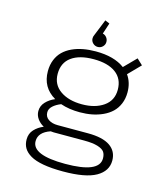

<svg xmlns="http://www.w3.org/2000/svg" viewBox="-129 -799 969 1105"><g transform="rotate(15 355.0 -246.5)"><path d="M398.5 -580Q398.5 -563.5 386.5 -551.5Q374.5 -539.5 357.5 -539.5Q340.5 -539.5 328.2 -551.5Q316 -563.5 316 -580Q316 -591 320.5 -599.5L360.5 -698.5L387.5 -687L366 -621.5Q380 -618.5 389.2 -606.8Q398.5 -595 398.5 -580ZM354.5 -149.5Q290.5 -149.5 240 -167Q211.5 -156 193 -139.2Q174.5 -122.5 174.5 -101.5Q174.5 -74.5 196.2 -59.8Q218 -45 251.5 -45H432Q520 -45 564 -14.8Q608 15.5 608 71Q608 133.5 545.8 169Q483.5 204.5 349.5 204.5Q281 204.5 232 195.8Q183 187 154.5 170.2Q126 153.5 113 131.5Q100 109.5 100 80Q100 45 122.2 21.2Q144.5 -2.5 176.5 -15.5Q152 -29 137.5 -49.8Q123 -70.5 123 -95Q123 -126 144.8 -149.2Q166.5 -172.5 199 -186Q116.5 -234 116.5 -331Q116.5 -368.5 128.8 -398.8Q141 -429 162.5 -450Q184 -471 214.2 -485Q244.5 -499 279.5 -505.5Q314.5 -512 354.5 -512Q464 -512 527 -465L596.5 -535.5L631 -503L561 -431.5Q591 -389.5 591 -331Q591 -293.5 578.2 -263Q565.5 -232.5 543.5 -211.5Q521.5 -190.5 491 -176.5Q460.5 -162.5 426.5 -156Q392.5 -149.5 354.5 -149.5ZM354.5 -197Q433 -197 483 -232Q533 -267 533 -331Q533 -396.5 486 -431Q439 -465.5 354.5 -465.5Q269.5 -465.5 222.2 -431Q175 -396.5 175 -331Q175 -267 225 -232Q275 -197 354.5 -197ZM152.5 76.5Q152.5 159 350 159Q553 159 553 73Q553 49 542.8 34.2Q532.5 19.5 502.8 10.2Q473 1 422 1H240Q231 1 222 -0.5Q152.5 23 152.5 76.5Z"/></g></svg>

Font: League Mono UltraLight
Style: Regular
Weight: 200
Width: 6
Designer: Tyler Finck
Foundry: The League of Moveable Type / Tyler Finck
Version: Version 2.210